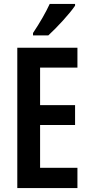

<svg xmlns="http://www.w3.org/2000/svg" viewBox="-20 -957 458 977"><path d="M362 -928V-937H233C212 -892 184 -843 148 -789V-777H226C270 -817 336 -889 362 -928ZM374 0V-103H184V-321H362V-422H184V-613H374V-714H68V0Z"/></svg>

Font: Noto Sans Devanagari ExtraCondensed SemiBold
Style: Regular
Weight: 600
Width: 2
Designer: Jelle Bosma - Monotype Design Team
Foundry: Monotype Imaging Inc.
Version: Version 2.004